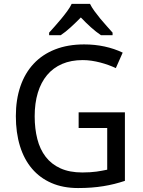

<svg xmlns="http://www.w3.org/2000/svg" viewBox="-20 -951 730 981"><path d="M381.8 -377H618.2V-26.9Q591.3 -18.1 564 -11.2Q536.6 -4.4 507.8 0.2Q479 4.9 447.3 7.3Q415.5 9.8 378.9 9.8Q302.2 9.8 243.2 -15.9Q184.1 -41.5 143.6 -89.1Q103 -136.7 82 -204.8Q61 -272.9 61 -357.9Q61 -441.9 84.2 -509.8Q107.4 -577.6 151.9 -625.2Q196.3 -672.9 261.5 -698.5Q326.7 -724.1 410.2 -724.1Q464.4 -724.1 514.2 -713.4Q564 -702.6 606.9 -682.1L571.8 -603Q554.2 -611.3 533.9 -618.7Q513.7 -626 492.2 -631.6Q470.7 -637.2 448 -640.6Q425.3 -644 402.8 -644Q343.3 -644 297.4 -624.3Q251.5 -604.5 220.5 -567.4Q189.5 -530.3 173.3 -477.1Q157.2 -423.8 157.2 -356.9Q157.2 -293.5 170.7 -240.7Q184.1 -188 213.4 -149.9Q242.7 -111.8 289.1 -90.8Q335.4 -69.8 400.9 -69.8Q422.4 -69.8 440.2 -71Q458 -72.3 473.1 -74.2Q488.3 -76.2 501.7 -78.9Q515.1 -81.5 527.8 -84V-296.9H381.8ZM555.2 -771H496.1Q471.2 -787.6 444.8 -811.3Q418.5 -835 393.1 -861.8Q366.7 -835 340.8 -811.3Q314.9 -787.6 290 -771H231V-784.2Q243.7 -798.3 260.3 -816.9Q276.9 -835.4 293.2 -855.2Q309.6 -875 324 -894.8Q338.4 -914.6 346.2 -931.2H439.9Q447.8 -914.6 462.2 -894.8Q476.6 -875 492.9 -855.2Q509.3 -835.4 526.1 -816.9Q543 -798.3 555.2 -784.2Z"/></svg>

Font: Droid Sans
Style: Regular
Weight: 400
Foundry: Ascender Corporation
Version: Version 1.00 build 114